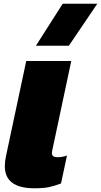

<svg xmlns="http://www.w3.org/2000/svg" viewBox="-20 -1002 543 1032"><path d="M173 -756 317 -982H503L350 -756ZM165 10Q6 10 6 -109Q6 -134 12 -162L121 -674H363L261 -194Q260 -190 259.5 -186Q259 -182 259 -179Q259 -157 288 -157Q316 -157 340 -166L308 -16Q274 -3 244.5 3.5Q215 10 165 10Z"/></svg>

Font: Kanit Black
Style: Italic
Weight: 900
Italic angle: -12°
Designer: Katatrad Team
Foundry: CadsonDemak
Version: Version 2.000; ttfautohint (v1.8.3)